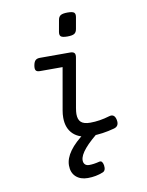

<svg xmlns="http://www.w3.org/2000/svg" viewBox="-96 -734 793 1033"><g transform="rotate(-10 300.0 -218.0)"><path d="M326.2 -13.7Q210.4 69.8 210.4 146.5Q210.4 186 234.6 208.3Q258.8 230.5 299.3 230.5Q343.8 230.5 382.3 214.8Q400.9 207.5 396.5 177.7Q394 164.1 388.7 158.2Q383.3 152.3 373.5 154.8Q343.3 162.6 318.4 162.6Q303.7 162.6 295.7 154.5Q287.6 146.5 287.6 131.8Q287.6 80.1 410.6 -13.7ZM157.2 -451.2Q140.6 -451.2 132.3 -443.1Q124 -435.1 120.6 -416Q117.2 -397 122.8 -388.9Q128.4 -380.9 145 -380.9H268.6L228 -149.9Q224.6 -131.3 224.6 -111.8Q224.6 -54.2 258.8 -21.7Q293 10.7 356 10.7Q417.5 10.7 483.4 -7.3Q513.7 -15.6 506.3 -51.3Q499 -85.9 469.7 -77.1Q415 -60.5 363.3 -60.5Q329.1 -60.5 313.5 -74.5Q297.9 -88.4 297.9 -119.1Q297.9 -130.9 301.3 -151.4L348.1 -418Q351.6 -436 345.2 -443.6Q338.9 -451.2 322.3 -451.2ZM293.5 -633.8 282.2 -570.3Q279.3 -552.7 287.8 -545.7Q296.4 -538.6 323.2 -538.6Q350.1 -538.6 361.1 -545.7Q372.1 -552.7 375 -570.3L386.2 -633.8Q389.2 -651.4 380.9 -658.4Q372.6 -665.5 345.7 -665.5Q318.8 -665.5 307.6 -658.4Q296.4 -651.4 293.5 -633.8Z"/></g></svg>

Font: Courier Prime Sans
Style: Regular
Weight: 300
Italic angle: -10°
Designer: Alan Dague-Greene
Foundry: Quote-Unquote Apps
Version: Version 3.23